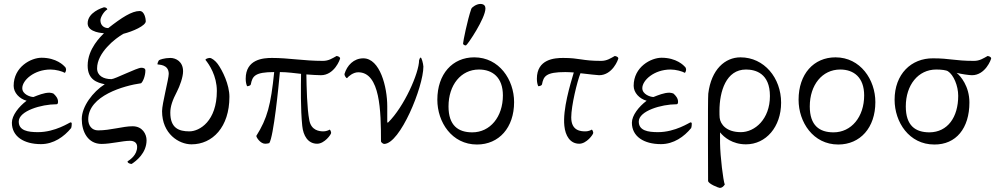

<svg xmlns="http://www.w3.org/2000/svg" viewBox="-20 -712 4953 955"><path d="M73.2 -107.4C73.2 -160.2 185.5 -193.4 260.7 -193.4C269.5 -193.4 268.6 -204.1 268.6 -207C268.6 -222.7 256.8 -237.3 245.1 -247.1C239.3 -249 231.4 -251 225.6 -251C199.2 -251 168.9 -238.3 146.5 -229.5C129.9 -229.5 90.8 -243.2 90.8 -273.4C90.8 -312.5 149.4 -366.2 231.4 -366.2C257.8 -366.2 289.1 -357.4 302.7 -349.6C305.7 -352.5 308.6 -360.4 308.6 -366.2C308.6 -371.1 306.6 -375 304.7 -377.9C296.9 -386.7 260.7 -424.8 186.5 -424.8C134.8 -424.8 47.9 -379.9 47.9 -285.2C47.9 -251 76.2 -220.7 112.3 -210.9C73.2 -181.6 39.1 -137.7 39.1 -101.6C39.1 -33.2 98.6 4.9 183.6 4.9C247.1 4.9 298.8 -32.2 334 -75.2C335.9 -81.1 336.9 -87.9 336.9 -96.7C336.9 -100.6 335 -103.5 331.1 -103.5C326.2 -103.5 255.9 -54.7 168.9 -54.7C118.2 -54.7 73.2 -62.5 73.2 -107.4Z M418.9 -118.2C418.9 -236.3 597.7 -286.1 681.6 -297.9C691.4 -305.7 703.1 -335 703.1 -361.3C703.1 -371.1 695.3 -375 682.6 -375C661.1 -375 550.8 -318.4 534.2 -318.4C495.1 -318.4 462.9 -335 462.9 -372.1C462.9 -449.2 551.8 -520.5 593.8 -543.9C640.6 -555.7 705.1 -584 705.1 -606.4C705.1 -617.2 699.2 -657.2 674.8 -657.2C635.7 -657.2 585.9 -625 518.6 -572.3C498 -572.3 479.5 -585 479.5 -611.3C479.5 -626 497.1 -656.2 513.7 -665C513.7 -669.9 506.8 -675.8 497.1 -675.8C487.3 -672.9 416 -650.4 416 -595.7C416 -548.8 497.1 -546.9 497.1 -546.9C483.4 -532.2 416 -470.7 416 -385.7C416 -315.4 462.9 -300.8 501 -293C442.4 -255.9 386.7 -182.6 386.7 -120.1C386.7 -55.7 418 3.9 485.4 3.9C531.2 3.9 590.8 -11.7 626 -11.7C647.5 -11.7 662.1 -2 662.1 18.6C662.1 58.6 627.9 82 614.3 90.8C614.3 100.6 630.9 103.5 634.8 103.5C657.2 88.9 709 49.8 709 -14.6C709 -44.9 688.5 -84 639.6 -84C590.8 -84 530.3 -63.5 467.8 -63.5C436.5 -63.5 418.9 -87.9 418.9 -118.2Z M819.3 -344.7C819.3 -319.3 786.1 -196.3 786.1 -159.2C786.1 -45.9 870.1 5.9 932.6 5.9C1037.1 5.9 1121.1 -80.1 1121.1 -230.5C1121.1 -291 1086.9 -361.3 1062.5 -394.5C1051.8 -409.2 1033.2 -423.8 1023.4 -423.8C1019.5 -423.8 1002 -420.9 1002 -414.1C1020.5 -391.6 1058.6 -335 1058.6 -259.8C1058.6 -109.4 972.7 -58.6 921.9 -58.6C869.1 -58.6 827.1 -75.2 827.1 -151.4C827.1 -182.6 837.9 -213.9 860.4 -256.8C874 -283.2 890.6 -328.1 890.6 -357.4C890.6 -405.3 855.5 -423.8 827.1 -423.8C797.9 -423.8 773.4 -415 770.5 -412.1C765.6 -405.3 761.7 -392.6 763.7 -391.6C767.6 -389.6 819.3 -393.6 819.3 -344.7Z M1343.8 -353.5C1327.1 -189.5 1309.6 -123 1254.9 -36.1C1254.9 -28.3 1275.4 2.9 1298.8 2.9C1304.7 2.9 1312.5 2 1319.3 0C1340.8 -31.2 1366.2 -285.2 1372.1 -353.5C1410.2 -353.5 1447.3 -347.7 1477.5 -344.7C1476.6 -283.2 1474.6 -170.9 1483.4 -85.9C1488.3 -37.1 1511.7 2.9 1557.6 2.9C1593.8 2.9 1627 -43 1627 -50.8C1627 -55.7 1624 -64.5 1620.1 -67.4C1614.3 -63.5 1600.6 -58.6 1588.9 -58.6C1567.4 -58.6 1528.3 -63.5 1518.6 -113.3C1506.8 -172.9 1504.9 -282.2 1503.9 -341.8C1528.3 -339.8 1562.5 -337.9 1576.2 -337.9C1642.6 -337.9 1671.9 -416 1671.9 -422.9C1668.9 -429.7 1663.1 -431.6 1654.3 -433.6C1632.8 -421.9 1615.2 -409.2 1585.9 -409.2C1490.2 -409.2 1417 -423.8 1333 -423.8C1290 -423.8 1202.1 -418 1202.1 -320.3C1202.1 -303.7 1205.1 -292 1209 -283.2C1216.8 -283.2 1226.6 -287.1 1227.5 -292C1235.4 -333 1247.1 -353.5 1343.8 -353.5Z M1787.1 -421.9C1739.3 -421.9 1706.1 -386.7 1693.4 -343.8C1693.4 -340.8 1694.3 -336.9 1696.3 -333C1699.2 -328.1 1703.1 -323.2 1706.1 -323.2C1712.9 -332 1736.3 -352.5 1761.7 -352.5C1871.1 -352.5 1875 -159.2 1875 -9.8C1875 -2.9 1886.7 3.9 1890.6 3.9C1969.7 3.9 2085.9 -279.3 2085.9 -380.9C2085 -396.5 2077.1 -425.8 2072.3 -425.8C2069.3 -425.8 2065.4 -417 2064.5 -412.1C2064.5 -349.6 1990.2 -180.7 1910.2 -102.5C1909.2 -101.6 1906.2 -102.5 1906.2 -103.5V-183.6C1906.2 -279.3 1870.1 -421.9 1787.1 -421.9Z M2369.1 -692.4C2351.6 -692.4 2328.1 -677.7 2324.2 -668C2304.7 -612.3 2283.2 -503.9 2283.2 -495.1C2283.2 -490.2 2291 -486.3 2294.9 -486.3H2297.9C2305.7 -489.3 2394.5 -621.1 2394.5 -669.9C2394.5 -680.7 2389.6 -692.4 2369.1 -692.4ZM2210.9 -182.6C2210.9 -289.1 2272.5 -366.2 2362.3 -366.2C2429.7 -366.2 2481.4 -327.1 2481.4 -237.3C2481.4 -130.9 2418 -53.7 2329.1 -53.7C2258.8 -53.7 2210.9 -87.9 2210.9 -182.6ZM2155.3 -215.8C2155.3 -104.5 2227.5 6.8 2352.5 6.8C2461.9 6.8 2537.1 -77.1 2537.1 -204.1C2537.1 -315.4 2462.9 -426.8 2338.9 -426.8C2230.5 -426.8 2155.3 -343.8 2155.3 -215.8Z M2834 -351.6C2816.4 -292 2778.3 -168 2787.1 -85.9C2792 -37.1 2815.4 2.9 2861.3 2.9C2897.5 2.9 2930.7 -43 2930.7 -50.8C2930.7 -55.7 2927.7 -64.5 2923.8 -67.4C2918 -63.5 2904.3 -58.6 2892.6 -58.6C2871.1 -58.6 2821.3 -59.6 2821.3 -127.9C2821.3 -185.5 2850.6 -306.6 2867.2 -347.7C2910.2 -342.8 2952.1 -337.9 2960 -337.9C3026.4 -337.9 3055.7 -416 3055.7 -422.9C3052.7 -429.7 3046.9 -431.6 3038.1 -433.6C3016.6 -421.9 2999 -409.2 2969.7 -409.2C2874 -409.2 2865.2 -423.8 2781.2 -423.8C2738.3 -423.8 2650.4 -418 2650.4 -320.3C2650.4 -303.7 2653.3 -292 2657.2 -283.2C2665 -283.2 2674.8 -287.1 2675.8 -292C2683.6 -333 2695.3 -353.5 2792 -353.5C2803.7 -353.5 2818.4 -352.5 2834 -351.6Z M3157.2 -107.4C3157.2 -160.2 3269.5 -193.4 3344.7 -193.4C3353.5 -193.4 3352.5 -204.1 3352.5 -207C3352.5 -222.7 3340.8 -237.3 3329.1 -247.1C3323.2 -249 3315.4 -251 3309.6 -251C3283.2 -251 3252.9 -238.3 3230.5 -229.5C3213.9 -229.5 3174.8 -243.2 3174.8 -273.4C3174.8 -312.5 3233.4 -366.2 3315.4 -366.2C3341.8 -366.2 3373 -357.4 3386.7 -349.6C3389.6 -352.5 3392.6 -360.4 3392.6 -366.2C3392.6 -371.1 3390.6 -375 3388.7 -377.9C3380.9 -386.7 3344.7 -424.8 3270.5 -424.8C3218.8 -424.8 3131.8 -379.9 3131.8 -285.2C3131.8 -251 3160.2 -220.7 3196.3 -210.9C3157.2 -181.6 3123 -137.7 3123 -101.6C3123 -33.2 3182.6 4.9 3267.6 4.9C3331.1 4.9 3382.8 -32.2 3418 -75.2C3419.9 -81.1 3420.9 -87.9 3420.9 -96.7C3420.9 -100.6 3418.9 -103.5 3415 -103.5C3410.2 -103.5 3339.8 -54.7 3252.9 -54.7C3202.1 -54.7 3157.2 -62.5 3157.2 -107.4Z M3502 187.5C3502 202.1 3554.7 222.7 3560.5 222.7C3570.3 222.7 3578.1 215.8 3585 206.1C3577.1 185.5 3562.5 68.4 3561.5 0V-53.7C3581.1 -29.3 3623 5.9 3690.4 5.9C3790 5.9 3865.2 -81.1 3865.2 -201.2C3865.2 -324.2 3781.2 -426.8 3663.1 -426.8C3586.9 -426.8 3517.6 -367.2 3502.9 -246.1C3500 -219.7 3502 187.5 3502 187.5ZM3665 -54.7C3593.8 -54.7 3563.5 -92.8 3559.6 -126C3558.6 -135.7 3558.6 -146.5 3558.6 -160.2C3558.6 -257.8 3591.8 -366.2 3690.4 -366.2C3737.3 -366.2 3809.6 -347.7 3809.6 -234.4C3809.6 -119.1 3734.4 -54.7 3665 -54.7Z M4007.8 -182.6C4007.8 -289.1 4069.3 -366.2 4159.2 -366.2C4226.6 -366.2 4278.3 -327.1 4278.3 -237.3C4278.3 -130.9 4214.8 -53.7 4126 -53.7C4055.7 -53.7 4007.8 -87.9 4007.8 -182.6ZM3952.1 -215.8C3952.1 -104.5 4024.4 6.8 4149.4 6.8C4258.8 6.8 4334 -77.1 4334 -204.1C4334 -315.4 4259.8 -426.8 4135.7 -426.8C4027.3 -426.8 3952.1 -343.8 3952.1 -215.8Z M4738.3 -349.6C4759.8 -343.8 4800.8 -337.9 4814.5 -337.9C4880.9 -337.9 4910.2 -416 4910.2 -422.9C4907.2 -429.7 4901.4 -431.6 4892.6 -433.6C4871.1 -421.9 4853.5 -409.2 4824.2 -409.2C4728.5 -409.2 4705.1 -421.9 4621.1 -421.9C4512.7 -422.9 4429.7 -343.8 4429.7 -215.8C4429.7 -104.5 4502 6.8 4627 6.8C4735.4 7.8 4801.8 -74.2 4801.8 -202.1C4801.8 -283.2 4757.8 -334 4738.3 -349.6ZM4636.7 -366.2C4662.1 -366.2 4686.5 -363.3 4695.3 -357.4C4722.7 -339.8 4746.1 -286.1 4746.1 -235.4C4746.1 -128.9 4693.4 -54.7 4603.5 -53.7C4533.2 -53.7 4485.4 -86.9 4485.4 -182.6C4485.4 -289.1 4546.9 -366.2 4636.7 -366.2Z"/></svg>

Font: Crimson
Style: Roman
Weight: 400
Version: Version 0.2